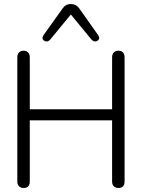

<svg xmlns="http://www.w3.org/2000/svg" viewBox="-20 -928 710 954"><path d="M66 -26V-643Q66 -659 74.5 -667.5Q83 -676 97 -676Q111 -676 119.5 -667.5Q128 -659 128 -643V-385H537V-643Q537 -659 545.5 -667.5Q554 -676 568 -676Q583 -676 591 -667.5Q599 -659 599 -643V-26Q599 6 568 6Q554 6 545.5 -2.5Q537 -11 537 -26V-330H128V-26Q128 6 97 6Q83 6 74.5 -2.5Q66 -11 66 -26ZM211 -722Q203 -722 197 -727.5Q191 -733 191 -740Q191 -745 196 -753L291 -886Q306 -908 332 -908Q358 -908 374 -886L468 -753Q473 -745 473 -740Q473 -733 467 -727.5Q461 -722 453 -722Q443 -722 434 -732L332 -856L230 -732Q221 -722 211 -722Z"/></svg>

Font: SN Pro Light
Style: Regular
Weight: 300
Designer: Tobias Whetton
Foundry: Supernotes
Version: Version 1.002